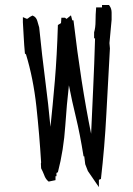

<svg xmlns="http://www.w3.org/2000/svg" viewBox="-20 -744 543 782"><path d="M210 -39.6V-26.4H206.1V-10.3L178.2 -4.4Q174.3 -7.8 173.3 -8.8Q164.6 -17.6 159.7 -31.7Q154.8 -44.4 147.5 -58.6L146.5 -78.1L147.5 -82Q140.6 -195.3 128.2 -310.1Q115.7 -424.8 85.9 -522.5L81.5 -525.9Q78.1 -562 76.7 -591.8L73.2 -653.3V-674.3L84.5 -669.4Q87.9 -667.5 89.8 -667.5Q91.8 -667.5 93.3 -668.7Q94.7 -669.9 96.2 -670.9Q97.7 -671.9 99.1 -673.1Q100.6 -674.3 102.1 -675.3Q105.5 -677.2 112.3 -680.7L115.7 -679.2Q127.4 -673.8 131.8 -659.2Q135.3 -647.5 139.6 -632.3Q151.4 -515.6 164.3 -416.7Q177.2 -317.9 185.5 -227.5Q194.8 -314.9 203.4 -415Q211.9 -515.1 215.8 -642.1L228.5 -649.9L230 -671.9H244.6L251 -667L269 -681.6L274.4 -661.1H279.3Q309.6 -403.3 351.1 -199.2L359.4 -381.8Q364.3 -486.3 367.2 -587.9H363.3V-612.3Q369.1 -631.8 369.1 -658Q369.1 -684.1 371.6 -713.9H395.5V-723.6H423.8L426.3 -720.2Q434.6 -708.5 434.6 -692.4V-663.6L425.8 -568.4L427.7 -546.9Q419.9 -411.6 413.1 -278.3Q406.2 -145 391.1 -15.1L382.8 -11.7V18.1L337.9 -47.4L327.1 -75.2L323.2 -107.4H320.3Q305.7 -198.7 289.3 -266.1Q272.9 -333.5 260.7 -396.5Q251.5 -316.9 246.1 -234.4Q239.3 -132.3 215.8 -42.5Z"/></svg>

Font: Bakudai
Style: Bold
Weight: 700
Version: Version 1.48